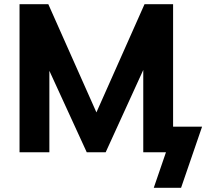

<svg xmlns="http://www.w3.org/2000/svg" viewBox="-20 -725 982 914"><path d="M73 0V-705H210L439 -190L668 -705H804V-122H942L842 169H712L770 0H662V-392L483 0H393L215 -388V0Z"/></svg>

Font: Mulish ExtraBold
Style: Regular
Weight: 800
Designer: Vernon Adams
Foundry: Vernon Adams
Version: Version 3.603; ttfautohint (v1.8.3)